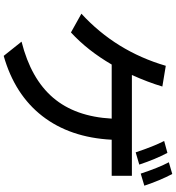

<svg xmlns="http://www.w3.org/2000/svg" viewBox="23 -912 953 1040"><g transform="rotate(90 500.0 -392.5)"><path d="M54.7 -356.4Q257.8 -543 336.9 -813.5L449.2 -794.9Q425.8 -716.8 386.7 -629.9H932.6V-520.5H737.3Q725.6 -294.9 609.4 -145Q493.2 4.9 283.2 64.5L206.1 -32.2Q407.2 -83 509.8 -203.1Q612.3 -323.2 623 -520.5H330.1Q253.9 -389.6 156.2 -299.8ZM744.1 -804.7 808.6 -822.3Q842.8 -757.8 872.1 -669.9L805.7 -650.4Q773.4 -748 744.1 -804.7ZM859.4 -830.1 922.9 -848.6Q958 -782.2 986.3 -697.3L920.9 -677.7Q888.7 -775.4 859.4 -830.1Z"/></g></svg>

Font: GenEi M Gothic v2 Medium
Style: Regular
Weight: 500
Version: Version 2.0